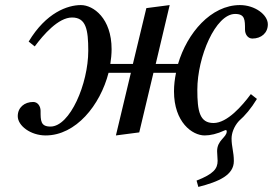

<svg xmlns="http://www.w3.org/2000/svg" viewBox="-20 -522 1076 757"><path d="M50 -64C50 -26 101 12 160 12C279 12 375 -107 408 -235H496L437 12L529 0L585 -235H674C669 -211 666 -186 666 -162C666 -40 738 12 787 12C809 12 836 6 866 -8C870 -10 874 -10 874 -4C874 20 836 30 836 74C836 86 838 101 838 112C838 143 822 164 755 190L762 215C844 194 902 168 902 113C902 77 893 57 893 24C893 4 902 -23 922 -45C946 -66 970 -94 993 -132L969 -151C935 -105 876 -37 822 -37C767 -37 758 -84 758 -168C758 -298 830 -467 907 -467C946 -467 946 -444 946 -405C946 -387 957 -370 975 -370C1010 -370 1036 -392 1036 -426C1036 -464 985 -502 926 -502C812 -502 718 -392 682 -270H594L649 -502L557 -490L504 -270H415C418 -289 420 -309 420 -328C420 -450 348 -502 299 -502C247 -502 162 -473 93 -358L117 -339C151 -385 210 -453 264 -453C319 -453 328 -406 328 -322C328 -192 256 -23 179 -23C140 -23 140 -46 140 -85C140 -103 129 -120 111 -120C76 -120 50 -98 50 -64Z"/></svg>

Font: Heuristica
Style: Italic
Weight: 400
Italic angle: -13°
Version: Version 1.0.1